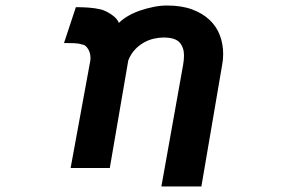

<svg xmlns="http://www.w3.org/2000/svg" viewBox="-20 -556 1040 696"><path d="M644 -322Q647 -340 647 -355Q647 -384 631 -402Q615 -420 573 -420Q557 -420 538.5 -416Q520 -412 502 -402Q484 -392 469 -376Q454 -360 445 -337L378 53H236L307 -334Q308 -338 308 -346Q308 -364 299.5 -378Q291 -392 281 -394Q275 -395 272.5 -396Q270 -397 264.5 -398Q259 -399 247.5 -399.5Q236 -400 212 -400L255 -530Q278 -530 300.5 -528.5Q323 -527 345 -522Q364 -517 384.5 -503Q405 -489 411 -473Q425 -487 445 -498.5Q465 -510 488.5 -518Q512 -526 537 -531Q562 -536 585 -536Q638 -536 676 -522Q714 -508 739.5 -484Q765 -460 777 -428Q789 -396 789 -360Q789 -349 788 -339.5Q787 -330 785 -319L710 120H565Z"/></svg>

Font: LINE Seed JP_TTF Bold
Style: Regular
Weight: 700
Designer: LINE & Fontrix & Fontworks
Version: Version 1.009